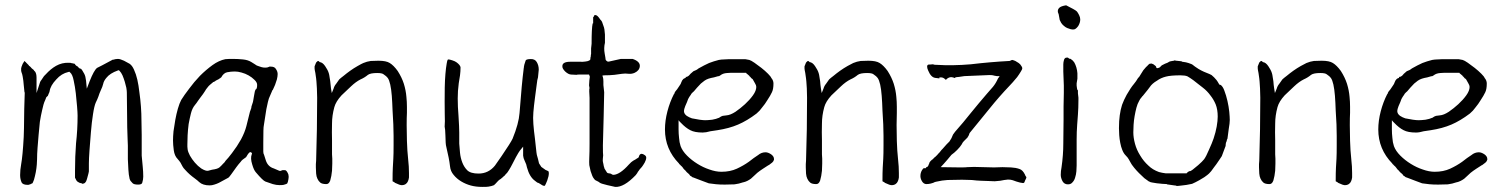

<svg xmlns="http://www.w3.org/2000/svg" viewBox="-20 -696 5736 731"><path d="M259.8 -454.1 264.6 -453.1Q267.6 -446.3 276.4 -442.4Q278.3 -438.5 281.2 -437.5V-436.5L289.1 -433.6V-432.6H290Q292 -430.7 300.8 -415Q305.7 -406.2 307.6 -388.7L310.5 -358.4L321.3 -386.7Q337.9 -428.7 349.6 -437.5Q358.4 -441.4 409.2 -468.8H412.1Q415 -469.7 418.9 -470.7Q424.8 -471.7 428.7 -471.7Q437.5 -471.7 452.1 -464.8Q470.7 -455.1 473.6 -453.1Q483.4 -446.3 490.2 -430.7Q498 -414.1 502.9 -392.6Q507.8 -371.1 510.7 -344.7Q514.6 -317.4 516.6 -290Q518.6 -263.7 518.6 -235.4Q519.5 -208 519.5 -182.6Q519.5 -158.2 519.5 -137.7Q519.5 -117.2 519.5 -103.5Q521.5 -81.1 523.4 -61.5Q525.4 -42 525.4 -23.4Q525.4 -12.7 521.5 0Q519.5 6.8 505.9 6.8Q489.3 6.8 484.4 1Q479.5 -3.9 476.6 -7.8Q475.6 -9.8 473.6 -14.6Q469.7 -31.2 468.8 -49.8Q467.8 -69.3 466.8 -89.8Q466.8 -104.5 466.8 -116.2Q466.8 -123 466.8 -128.9Q466.8 -134.8 466.8 -141.6Q466.8 -154.3 465.8 -167Q463.9 -211.9 463.9 -255.9Q462.9 -299.8 462.9 -343.8Q462.9 -350.6 460.9 -362.3Q458 -373 455.1 -384.8Q451.2 -397.5 446.3 -409.2Q441.4 -419.9 435.5 -425.8L432.6 -428.7L428.7 -427.7Q398.4 -417 384.8 -399.4Q375 -387.7 373 -377Q370.1 -365.2 364.3 -353.5Q358.4 -340.8 354.5 -328.1V-329.1Q354.5 -329.1 354.5 -328.1Q350.6 -317.4 344.7 -305.7Q338.9 -293 334 -260.7Q329.1 -229.5 326.2 -193.4Q323.2 -158.2 320.8 -124.5Q318.4 -90.8 318.4 -74.2V-59.6Q318.4 -52.7 318.4 -45.9V-44.9Q318.4 -41 317.4 -39.1V-38.1Q316.4 -34.2 315.4 -30.3Q314.5 -27.3 313.5 -23.4L312.5 -19.5V-20.5Q312.5 -19.5 312.5 -19.5Q310.5 -14.6 310.5 -12.7Q308.6 -4.9 303.7 0Q298.8 3.9 291 3.9Q291 3.9 291 1H285.2Q285.2 1 285.2 1H284.2Q282.2 -1 280.3 -2H279.3H278.3Q271.5 -6.8 270.5 -9.8L265.6 -19.5V-23.4V-30.3V-45.9Q265.6 -99.6 269.5 -150.4Q275.4 -202.1 275.4 -255.9Q275.4 -266.6 273.4 -291Q271.5 -315.4 268.6 -340.8Q265.6 -366.2 260.7 -388.7Q255.9 -413.1 247.1 -419.9L244.1 -422.9L240.2 -421.9Q213.9 -416 194.3 -393.6Q171.9 -370.1 168.9 -348.6Q168 -343.8 166 -340.8Q164.1 -335.9 162.1 -331.1L161.1 -330.1Q158.2 -328.1 156.2 -325.2L155.3 -324.2V-323.2Q154.3 -321.3 152.3 -315.4V-316.4Q152.3 -316.4 152.3 -315.4Q148.4 -307.6 145.5 -297.4Q142.6 -287.1 140.6 -277.3Q135.7 -256.8 131.8 -232.4Q128.9 -208 127 -182.6Q125 -155.3 123 -133.8Q121.1 -109.4 121.1 -88.9Q121.1 -83 120.1 -69.3Q119.1 -55.7 116.2 -40Q113.3 -25.4 109.4 -11.7Q107.4 -5.9 105.5 -2L103.5 2H102.5Q99.6 3.9 94.7 5.9H93.8Q89.8 7.8 86.9 7.8H85.9Q67.4 7.8 62.5 -1Q56.6 -13.7 56.6 -29.3Q56.6 -40 57.6 -49.8Q58.6 -60.5 60.5 -70.3Q66.4 -102.5 70.3 -174.8Q71.3 -187.5 72.3 -281.2L74.2 -343.8L73.2 -344.7Q71.3 -359.4 70.3 -373Q69.3 -388.7 66.4 -404.3Q65.4 -409.2 64.5 -413.1Q63.5 -416 61.5 -421.9Q61.5 -423.8 60.5 -426.8V-435.5Q60.5 -439.5 66.4 -453.1Q67.4 -454.1 73.2 -463.9L77.1 -460Q78.1 -460 79.1 -458L80.1 -457L88.9 -448.2Q89.8 -446.3 90.8 -445.3L91.8 -444.3H92.8Q95.7 -441.4 97.7 -439.5Q99.6 -436.5 103.5 -433.6L108.4 -429.7Q108.4 -428.7 109.4 -427.7Q110.4 -425.8 113.3 -423.8Q119.1 -416 119.1 -400.4V-396.5V-390.6V-341.8L132.8 -383.8Q133.8 -385.7 134.8 -387.7Q135.7 -389.6 137.7 -391.6Q143.6 -400.4 147.5 -406.2Q152.3 -411.1 154.3 -413.1Q172.9 -433.6 193.4 -445.3Q215.8 -458 242.2 -457Q251 -457 253.9 -455.1Q254.9 -455.1 255.9 -455.1Z M804.7 -390.6Q801.8 -389.6 798.8 -386.7Q796.9 -385.7 795.9 -384.8V-385.7L794.9 -384.8Q793.9 -383.8 793 -383.8H792L791 -382.8Q785.2 -377.9 779.3 -373Q774.4 -369.1 769.5 -362.3Q763.7 -355.5 760.7 -349.6Q757.8 -344.7 752.9 -337.9Q747.1 -331.1 741.2 -322.3L733.4 -311.5Q728.5 -303.7 722.7 -296.9Q711.9 -284.2 707 -264.6Q702.1 -245.1 698.2 -223.6Q695.3 -201.2 694.3 -180.7Q693.4 -160.2 693.4 -146.5Q693.4 -146.5 693.4 -137.7Q693.4 -133.8 694.3 -127.9Q695.3 -118.2 703.1 -103.5Q710.9 -89.8 721.7 -77.1Q733.4 -63.5 746.1 -54.7Q763.7 -43.9 772.5 -45.9Q779.3 -47.9 787.1 -49.8Q808.6 -52.7 815.4 -58.6Q822.3 -64.5 829.1 -72.3Q835.9 -78.1 838.9 -84Q848.6 -93.8 863.3 -113.3Q882.8 -138.7 897.5 -165Q912.1 -192.4 918 -215.8Q930.7 -266.6 931.6 -270.5Q935.5 -280.3 935.5 -282.2L936.5 -283.2L937.5 -291Q938.5 -293 941.4 -302.7Q943.4 -307.6 944.3 -314.5Q945.3 -319.3 946.3 -326.2Q947.3 -332 948.2 -336.9Q949.2 -342.8 950.2 -347.7Q952.1 -351.6 952.1 -354.5H953.1L954.1 -355.5Q959 -358.4 959 -373Q959 -382.8 948.2 -392.6Q939.5 -401.4 926.8 -408.7Q914.1 -416 899.4 -419.9Q885.7 -423.8 874 -423.8Q859.4 -423.8 844.7 -420.9Q831.1 -418 822.3 -401.4Q821.3 -401.4 821.3 -400.4H820.3Q819.3 -399.4 817.4 -397.5H816.4Q814.5 -395.5 812.5 -394.5Q807.6 -392.6 804.7 -390.6ZM1059.6 7.8Q1055.7 8.8 1043.9 8.8Q1032.2 8.8 1018.6 4.9Q1003.9 0 990.2 -4.9Q980.5 -8.8 954.1 -40Q946.3 -48.8 940.4 -69.3Q932.6 -93.8 938.5 -108.4Q941.4 -114.3 934.6 -116.2L932.6 -117.2L930.7 -116.2Q925.8 -112.3 922.9 -107.4Q918.9 -100.6 917 -97.7Q900.4 -86.9 896.5 -80.1Q887.7 -70.3 879.9 -59.6Q868.2 -43 859.9 -31.7Q851.6 -20.5 849.6 -19.5Q846.7 -17.6 813.5 0Q805.7 3.9 795.9 6.8Q787.1 9.8 778.3 9.8Q752 9.8 738.3 -2.9Q732.4 -8.8 721.7 -16.6Q710.9 -24.4 702.1 -32.2Q693.4 -40 685.5 -48.8Q677.7 -56.6 674.8 -62.5Q670.9 -70.3 667 -77.1Q663.1 -83 656.2 -90.8Q644.5 -102.5 641.6 -124Q638.7 -145.5 638.7 -161.1Q638.7 -175.8 640.6 -196.3Q643.6 -217.8 647.5 -240.2Q651.4 -261.7 657.2 -282.2Q663.1 -302.7 669.9 -315.4Q680.7 -333 700.2 -358.4Q718.8 -383.8 741.2 -407.2Q763.7 -429.7 789.1 -448.2Q813.5 -465.8 837.9 -470.7Q846.7 -471.7 853.5 -471.7Q861.3 -471.7 868.2 -471.7Q885.7 -471.7 905.3 -469.7Q923.8 -467.8 936.5 -460Q942.4 -456.1 949.2 -452.1Q958 -445.3 963.9 -444.3Q969.7 -442.4 975.6 -440.4Q982.4 -438.5 990.2 -438.5H991.2Q998 -438.5 1003.9 -441.4L1005.9 -442.4Q1006.8 -442.4 1010.7 -442.4H1009.8H1010.7Q1025.4 -442.4 1030.3 -433.6Q1037.1 -423.8 1037.1 -414.1Q1037.1 -405.3 1034.2 -393.6Q1028.3 -377 1027.3 -373Q1023.4 -364.3 1018.6 -353.5H1017.6Q1013.7 -343.8 1008.8 -333Q1002.9 -321.3 1000 -307.6Q994.1 -282.2 994.1 -280.3Q985.4 -222.7 984.4 -217.8Q982.4 -211.9 982.4 -152.3V-119.1Q982.4 -111.3 985.4 -106.4Q986.3 -102.5 992.2 -85Q1000 -61.5 1022.5 -54.7Q1029.3 -51.8 1043 -45.9Q1048.8 -43.9 1053.7 -47.9Q1063.5 -48.8 1065.4 -47.9H1066.4Q1068.4 -47.9 1072.3 -43Q1076.2 -37.1 1078.1 -31.2Q1080.1 -22.5 1078.1 -13.7Q1076.2 -1 1073.2 2.9Q1070.3 4.9 1059.6 7.8Z M1474.6 -5.9Q1474.6 -40 1475.6 -57.6L1477.5 -91.8Q1478.5 -108.4 1478.5 -143.6V-178.7Q1478.5 -202.1 1477.5 -222.7Q1476.6 -244.1 1474.6 -275.4Q1473.6 -305.7 1471.7 -331.1Q1469.7 -356.4 1465.8 -374Q1461.9 -391.6 1456.1 -399.4Q1452.1 -405.3 1440.4 -413.1Q1434.6 -418 1416 -418Q1390.6 -418 1380.9 -411.1Q1368.2 -400.4 1352.5 -393.6Q1335 -384.8 1316.4 -367.2Q1298.8 -350.6 1280.3 -333Q1258.8 -309.6 1252.9 -288.1Q1244.1 -255.9 1244.1 -225.6Q1243.2 -191.4 1244.1 -162.1Q1244.1 -132.8 1244.1 -108.4Q1244.1 -104.5 1245.1 -91.8Q1245.1 -80.1 1245.1 -73.2Q1245.1 -59.6 1244.1 -45.9Q1242.2 -25.4 1237.3 -8.8Q1232.4 4.9 1222.7 4.9Q1206.1 4.9 1199.2 -1Q1192.4 -6.8 1188.5 -15.6Q1184.6 -23.4 1183.6 -35.2Q1182.6 -46.9 1182.6 -58.6Q1182.6 -65.4 1182.6 -71.3Q1183.6 -78.1 1183.6 -84Q1185.5 -143.6 1186.5 -203.6Q1187.5 -263.7 1187.5 -324.2Q1187.5 -341.8 1186.5 -359.4Q1184.6 -392.6 1183.6 -397.5Q1182.6 -406.2 1180.7 -418Q1177.7 -431.6 1177.7 -435.5Q1177.7 -441.4 1177.7 -443.4Q1178.7 -445.3 1181.6 -453.1Q1182.6 -458 1186.5 -460.9Q1188.5 -463.9 1192.4 -463.9Q1195.3 -460.9 1198.2 -459H1201.2L1203.1 -458Q1212.9 -454.1 1222.7 -436.5Q1230.5 -424.8 1233.4 -411.1Q1235.4 -399.4 1237.3 -386.7Q1238.3 -372.1 1240.2 -359.4L1243.2 -341.8L1250 -358.4Q1252.9 -369.1 1259.8 -377Q1266.6 -386.7 1271.5 -393.6Q1276.4 -398.4 1288.1 -407.2Q1299.8 -417 1313.5 -426.8Q1327.1 -436.5 1341.8 -444.8Q1356.4 -453.1 1363.3 -456.1Q1377 -461.9 1391.6 -463.9Q1406.2 -464.8 1420.9 -464.8Q1450.2 -464.8 1463.9 -456.1Q1478.5 -447.3 1494.1 -425.8Q1509.8 -401.4 1517.6 -377Q1525.4 -351.6 1527.3 -327.1Q1529.3 -308.6 1529.3 -289.1Q1529.3 -282.2 1529.3 -266.6Q1528.3 -249 1528.3 -219.7Q1528.3 -196.3 1529.3 -159.7Q1530.3 -123 1534.2 -86.9Q1537.1 -62.5 1537.1 -37.1Q1537.1 -29.3 1537.1 -20.5Q1536.1 -12.7 1533.2 -5.9Q1530.3 1 1524.4 4.9Q1516.6 9.8 1506.8 8.8Q1502.9 8.8 1488.3 2Q1484.4 1 1481.4 -2Q1474.6 -5.9 1474.6 -5.9ZM1524.4 4.9ZM1271.5 -393.6Z M1973.6 -433.6 1974.6 -439.5V-441.4Q1974.6 -446.3 1981.4 -465.8Q1983.4 -470.7 2000 -471.2Q2016.6 -471.7 2023.4 -460Q2031.2 -447.3 2031.2 -430.7Q2029.3 -411.1 2028.3 -401.4Q2027.3 -395.5 2025.4 -389.6V-388.7Q2024.4 -381.8 2023.4 -374Q2022.5 -366.2 2016.6 -322.3Q2012.7 -293 2010.7 -268.6Q2008.8 -248 2010.7 -223.6Q2012.7 -197.3 2016.6 -168.9Q2021.5 -125 2022.5 -115.2Q2022.5 -109.4 2028.3 -90.8Q2030.3 -81.1 2032.2 -74.2L2041 -60.5L2054.7 -50.8L2055.7 -49.8Q2060.5 -47.9 2066.4 -44.9Q2068.4 -44.9 2069.3 -40Q2070.3 -35.2 2068.4 -25.4Q2067.4 -22.5 2063.5 -8.8Q2059.6 1 2058.6 2.9Q2056.6 6.8 2054.7 10.7L2051.8 11.7Q2044.9 10.7 2036.1 3.9Q2030.3 0 2025.4 -1Q2021.5 -3.9 2016.6 -7.8Q1996.1 -22.5 1986.3 -58.6Q1984.4 -66.4 1983.4 -70.3Q1979.5 -79.1 1977.5 -84Q1975.6 -88.9 1973.6 -93.8Q1972.7 -98.6 1971.7 -103.5Q1971.7 -108.4 1971.7 -118.2V-137.7L1959 -122.1Q1955.1 -117.2 1944.3 -97.7Q1938.5 -85.9 1931.6 -73.2Q1924.8 -59.6 1918 -48.8Q1912.1 -38.1 1903.3 -30.3L1902.3 -28.3L1898.4 -25.4L1894.5 -21.5L1889.6 -17.6L1887.7 -15.6Q1880.9 -11.7 1877 -7.8L1865.2 4.9Q1863.3 5.9 1861.3 8.8Q1852.5 12.7 1839.8 14.6Q1835 15.6 1816.4 15.6Q1792 15.6 1772.5 10.3Q1752.9 4.9 1735.8 -5.4Q1718.8 -15.6 1707 -30.3Q1695.3 -43.9 1693.4 -62.5Q1691.4 -80.1 1688 -96.7Q1684.6 -113.3 1680.7 -129.9Q1676.8 -145.5 1676.8 -153.3Q1676.8 -167 1675.8 -180.7Q1674.8 -190.4 1674.8 -200.2V-201.2Q1673.8 -208 1672.9 -213.9Q1672.9 -222.7 1673.8 -234.4Q1673.8 -242.2 1673.3 -262.7Q1672.9 -283.2 1672.9 -309.1Q1672.9 -335 1673.3 -362.8Q1673.8 -390.6 1675.8 -414.1Q1677.7 -437.5 1680.7 -454.1Q1682.6 -465.8 1684.6 -468.8H1685.5Q1685.5 -469.7 1687.5 -469.7Q1691.4 -469.7 1702.1 -466.3Q1712.9 -462.9 1719.2 -458Q1725.6 -453.1 1729.5 -448.2Q1733.4 -442.4 1733.4 -439.5Q1733.4 -423.8 1731.4 -409.2Q1728.5 -394.5 1726.6 -378.9Q1724.6 -364.3 1723.6 -349.6Q1722.7 -335 1722.7 -321.3Q1722.7 -289.1 1725.6 -255.9Q1728.5 -210.9 1728.5 -191.4V-149.4Q1728.5 -143.6 1731.4 -114.3Q1733.4 -94.7 1740.2 -77.1Q1747.1 -59.6 1758.8 -47.9Q1771.5 -35.2 1801.8 -35.2Q1821.3 -35.2 1836.9 -43Q1852.5 -50.8 1864.3 -65.4Q1875 -80.1 1889.6 -101.6Q1924.8 -153.3 1931.6 -168Q1955.1 -225.6 1958 -265.6Q1966.8 -380.9 1973.6 -432.6Z M2242.2 -635.7 2243.2 -638.7Q2243.2 -638.7 2246.1 -638.7Q2252 -638.7 2257.8 -631.8Q2260.7 -628.9 2261.7 -627Q2263.7 -623 2268.6 -618.2Q2272.5 -614.3 2276.4 -600.6Q2280.3 -590.8 2281.2 -584L2283.2 -564.5V-533.2Q2278.3 -512.7 2282.2 -492.2Q2284.2 -478.5 2285.2 -474.6V-473.6Q2285.2 -466.8 2290 -463.9Q2293.9 -460 2299.8 -461.9L2343.8 -471.7Q2367.2 -471.7 2388.7 -471.7V-470.7V-471.7Q2417 -461.9 2416 -444.3Q2415 -427.7 2396.5 -418.9Q2385.7 -414.1 2375 -415Q2359.4 -417 2347.7 -415L2319.3 -411.1Q2301.8 -409.2 2279.3 -409.2L2273.4 -408.2L2275.4 -402.3Q2277.3 -396.5 2277.3 -385.7Q2277.3 -374 2277.3 -372.1L2280.3 -344.7L2278.3 -252Q2275.4 -158.2 2275.4 -142.6Q2275.4 -108.4 2276.4 -104.5Q2276.4 -101.6 2275.4 -93.8Q2274.4 -83 2275.4 -80.1Q2276.4 -78.1 2277.3 -71.3Q2278.3 -63.5 2281.2 -55.7V-54.7L2291 -39.1Q2293 -36.1 2303.7 -35.2L2306.6 -34.2Q2310.5 -30.3 2316.4 -30.3Q2340.8 -32.2 2374 -69.3Q2383.8 -80.1 2390.6 -84Q2394.5 -85.9 2399.4 -88.9Q2403.3 -91.8 2405.3 -92.8Q2409.2 -94.7 2411.1 -96.7L2412.1 -97.7V-98.6Q2415 -110.4 2422.9 -110.4Q2427.7 -110.4 2434.6 -105.5Q2440.4 -101.6 2440.4 -95.7Q2440.4 -87.9 2434.6 -77.1Q2427.7 -65.4 2423.8 -60.5Q2418.9 -55.7 2416 -51.8Q2413.1 -47.9 2411.1 -44.9Q2408.2 -42 2406.2 -37.1L2400.4 -29.3Q2355.5 17.6 2322.3 15.6Q2317.4 14.6 2292 8.8Q2266.6 2.9 2262.7 -1Q2259.8 -3.9 2251 -7.8Q2245.1 -9.8 2242.2 -14.6Q2237.3 -20.5 2234.9 -26.9Q2232.4 -33.2 2228.5 -44.9Q2225.6 -57.6 2223.6 -67.4Q2222.7 -77.1 2223.6 -96.7Q2224.6 -116.2 2224.6 -149.4V-323.2Q2222.7 -354.5 2223.6 -358.4L2224.6 -359.4L2222.7 -371.1Q2223.6 -392.6 2225.6 -403.3V-404.3L2222.7 -412.1H2182.6Q2177.7 -412.1 2175.8 -411.1L2155.3 -412.1Q2144.5 -412.1 2131.8 -423.8Q2120.1 -435.5 2121.1 -444.3Q2121.1 -460.9 2151.4 -460.9Q2158.2 -460.9 2161.1 -460.9H2189.5Q2197.3 -460 2210 -461.9Q2218.8 -462.9 2223.6 -465.8Q2229.5 -468.8 2227.5 -475.6Q2227.5 -476.6 2228.5 -477.5Q2229.5 -480.5 2229.5 -485.4Q2229.5 -488.3 2230.5 -490.2Q2230.5 -491.2 2230.5 -502V-511.7L2232.4 -529.3Q2232.4 -587.9 2236.3 -606.4Q2237.3 -607.4 2238.3 -607.4Q2238.3 -619.1 2238.3 -627.9V-630.9H2239.3Z M2579.1 -58.6Q2577.1 -61.5 2571.3 -66.4Q2569.3 -69.3 2567.4 -70.3Q2566.4 -71.3 2565.4 -72.3V-73.2Q2511.7 -127.9 2511.7 -203.1Q2511.7 -236.3 2521 -272Q2530.3 -307.6 2545.9 -337.9H2546.9Q2547.9 -342.8 2550.8 -347.2Q2553.7 -351.6 2556.6 -354.5L2557.6 -355.5L2569.3 -373Q2572.3 -377 2573.2 -380.9Q2575.2 -384.8 2577.1 -389.6Q2579.1 -392.6 2581.5 -395Q2584 -397.5 2587.9 -398.4L2588.9 -399.4H2590.8V-401.4V-403.3H2592.8H2593.8H2594.7Q2596.7 -404.3 2598.6 -405.3Q2602.5 -407.2 2605.5 -411.1Q2608.4 -415 2612.3 -418Q2616.2 -420.9 2620.1 -424.8Q2631.8 -428.7 2639.6 -435.5Q2662.1 -448.2 2679.7 -456.1Q2697.3 -462.9 2716.8 -467.8Q2727.5 -469.7 2736.3 -469.7Q2745.1 -469.7 2755.9 -470.7H2803.7Q2809.6 -470.7 2817.4 -470.7Q2824.2 -469.7 2833 -467.8Q2839.8 -465.8 2852.5 -457Q2865.2 -448.2 2878.9 -437.5Q2892.6 -426.8 2904.3 -415Q2915 -404.3 2917 -398.4L2918 -397.5Q2924.8 -388.7 2924.8 -377.9Q2924.8 -356.4 2918.9 -344.7Q2913.1 -332 2901.4 -314.5Q2896.5 -306.6 2892.1 -300.3Q2887.7 -293.9 2881.8 -287.1Q2877 -280.3 2872.1 -274.9Q2867.2 -269.5 2860.4 -263.7Q2824.2 -236.3 2790 -221.7Q2755.9 -207 2710.9 -200.2L2684.6 -196.3Q2668 -191.4 2655.3 -191.4Q2625 -191.4 2608.4 -200.2Q2590.8 -209 2572.3 -228.5L2567.4 -233.4L2563.5 -238.3V-231.4V-225.6V-203.1Q2563.5 -187.5 2565.4 -170.9Q2566.4 -154.3 2571.3 -139.6Q2578.1 -121.1 2595.7 -103.5Q2613.3 -85.9 2635.3 -72.3Q2657.2 -58.6 2680.7 -50.8Q2705.1 -42 2726.6 -42Q2759.8 -42 2785.2 -53.7Q2810.5 -65.4 2831.1 -80.1Q2840.8 -87.9 2849.6 -94.2Q2858.4 -100.6 2866.2 -105.5Q2878.9 -116.2 2894.5 -116.2Q2904.3 -116.2 2916 -108.4Q2926.8 -100.6 2926.8 -90.8V-87.9Q2924.8 -81.1 2919.9 -77.1Q2913.1 -71.3 2907.2 -67.4H2906.2Q2895.5 -60.5 2884.3 -53.2Q2873 -45.9 2863.3 -38.1Q2855.5 -31.2 2849.6 -25.4L2838.9 -15.6Q2832 -10.7 2825.2 -7.3Q2818.4 -3.9 2810.5 -2H2809.6Q2793 3.9 2776.4 5.9Q2758.8 6.8 2739.3 6.8Q2719.7 6.8 2706.1 5.4Q2692.4 3.9 2678.7 2L2652.3 -7.8Q2638.7 -12.7 2619.1 -20.5Q2617.2 -20.5 2616.2 -21.5Q2615.2 -22.5 2613.3 -23.4V-24.4H2612.3Q2608.4 -26.4 2607.4 -27.3L2606.4 -28.3V-29.3Q2602.5 -34.2 2598.6 -37.1Q2594.7 -40 2591.8 -43.9Q2588.9 -47.9 2585 -50.8Q2582 -53.7 2579.1 -58.6ZM2595.7 -307.6Q2593.8 -302.7 2588.9 -292Q2584 -279.3 2584 -273.4Q2584 -262.7 2594.7 -254.9Q2603.5 -249 2615.2 -245.1H2616.2Q2629.9 -242.2 2643.6 -240.2Q2657.2 -238.3 2665 -238.3Q2674.8 -238.3 2691.4 -240.2Q2708 -243.2 2715.8 -247.1H2716.8Q2726.6 -253.9 2731.4 -254.9Q2736.3 -255.9 2746.1 -256.8Q2760.7 -257.8 2780.3 -270.5Q2798.8 -283.2 2816.4 -299.3Q2834 -315.4 2846.7 -333Q2859.4 -350.6 2859.4 -365.2Q2859.4 -371.1 2854.5 -378.9Q2850.6 -386.7 2845.7 -394.5L2843.8 -395.5V-396.5Q2839.8 -397.5 2838.9 -400.4Q2835.9 -404.3 2833 -406.2V-407.2Q2828.1 -411.1 2826.2 -413.1L2821.3 -417V-418L2820.3 -418.9H2819.3H2818.4H2763.7Q2755.9 -418.9 2748 -418Q2732.4 -417 2722.7 -409.2Q2719.7 -407.2 2717.8 -406.2Q2716.8 -406.2 2716.8 -406.2Q2714.8 -406.2 2711.9 -405.3L2698.2 -401.4Q2686.5 -399.4 2677.7 -396.5Q2668.9 -393.6 2662.1 -388.7Q2655.3 -383.8 2648.4 -377.9Q2641.6 -371.1 2633.8 -362.3Q2626 -353.5 2622.1 -348.6Q2616.2 -343.8 2611.3 -337.9V-336.9Q2608.4 -332 2604.5 -327.1Q2599.6 -320.3 2595.7 -307.6Z M3339.8 -5.9Q3339.8 -40 3340.8 -57.6L3342.8 -91.8Q3343.8 -108.4 3343.8 -143.6V-178.7Q3343.8 -202.1 3342.8 -222.7Q3341.8 -244.1 3339.8 -275.4Q3338.9 -305.7 3336.9 -331.1Q3335 -356.4 3331.1 -374Q3327.1 -391.6 3321.3 -399.4Q3317.4 -405.3 3305.7 -413.1Q3299.8 -418 3281.2 -418Q3255.9 -418 3246.1 -411.1Q3233.4 -400.4 3217.8 -393.6Q3200.2 -384.8 3181.6 -367.2Q3164.1 -350.6 3145.5 -333Q3124 -309.6 3118.2 -288.1Q3109.4 -255.9 3109.4 -225.6Q3108.4 -191.4 3109.4 -162.1Q3109.4 -132.8 3109.4 -108.4Q3109.4 -104.5 3110.4 -91.8Q3110.4 -80.1 3110.4 -73.2Q3110.4 -59.6 3109.4 -45.9Q3107.4 -25.4 3102.5 -8.8Q3097.7 4.9 3087.9 4.9Q3071.3 4.9 3064.5 -1Q3057.6 -6.8 3053.7 -15.6Q3049.8 -23.4 3048.8 -35.2Q3047.9 -46.9 3047.9 -58.6Q3047.9 -65.4 3047.9 -71.3Q3048.8 -78.1 3048.8 -84Q3050.8 -143.6 3051.8 -203.6Q3052.7 -263.7 3052.7 -324.2Q3052.7 -341.8 3051.8 -359.4Q3049.8 -392.6 3048.8 -397.5Q3047.9 -406.2 3045.9 -418Q3043 -431.6 3043 -435.5Q3043 -441.4 3043 -443.4Q3043.9 -445.3 3046.9 -453.1Q3047.9 -458 3051.8 -460.9Q3053.7 -463.9 3057.6 -463.9Q3060.5 -460.9 3063.5 -459H3066.4L3068.4 -458Q3078.1 -454.1 3087.9 -436.5Q3095.7 -424.8 3098.6 -411.1Q3100.6 -399.4 3102.5 -386.7Q3103.5 -372.1 3105.5 -359.4L3108.4 -341.8L3115.2 -358.4Q3118.2 -369.1 3125 -377Q3131.8 -386.7 3136.7 -393.6Q3141.6 -398.4 3153.3 -407.2Q3165 -417 3178.7 -426.8Q3192.4 -436.5 3207 -444.8Q3221.7 -453.1 3228.5 -456.1Q3242.2 -461.9 3256.8 -463.9Q3271.5 -464.8 3286.1 -464.8Q3315.4 -464.8 3329.1 -456.1Q3343.8 -447.3 3359.4 -425.8Q3375 -401.4 3382.8 -377Q3390.6 -351.6 3392.6 -327.1Q3394.5 -308.6 3394.5 -289.1Q3394.5 -282.2 3394.5 -266.6Q3393.6 -249 3393.6 -219.7Q3393.6 -196.3 3394.5 -159.7Q3395.5 -123 3399.4 -86.9Q3402.3 -62.5 3402.3 -37.1Q3402.3 -29.3 3402.3 -20.5Q3401.4 -12.7 3398.4 -5.9Q3395.5 1 3389.6 4.9Q3381.8 9.8 3372.1 8.8Q3368.2 8.8 3353.5 2Q3349.6 1 3346.7 -2Q3339.8 -5.9 3339.8 -5.9ZM3389.6 4.9ZM3136.7 -393.6Z M3880.9 -3.9V-2.9Q3878.9 1 3875 1Q3864.3 0 3849.6 -4.9L3835.9 -9.8Q3830.1 -11.7 3827.6 -11.7Q3825.2 -11.7 3820.3 -12.2Q3815.4 -12.7 3812.5 -11.7Q3807.6 -11.7 3803.7 -10.7L3788.1 -7.8Q3782.2 -6.8 3767.6 -5.9H3766.6Q3760.7 -5.9 3755.9 -6.3Q3751 -6.8 3744.1 -6.8Q3718.8 -7.8 3715.8 -7.8Q3707 -7.8 3698.2 -8.8Q3689.5 -9.8 3679.7 -10.7Q3662.1 -11.7 3642.6 -11.7Q3614.3 -11.7 3587.9 -10.7Q3568.4 -9.8 3543 -3.9Q3538.1 -2.9 3533.2 0Q3528.3 1 3523.4 2.9Q3515.6 4.9 3505.9 4.9Q3496.1 3.9 3490.2 -5.9Q3483.4 -17.6 3484.4 -28.3Q3484.4 -32.2 3485.8 -37.6Q3487.3 -43 3490.2 -47.9Q3493.2 -51.8 3495.1 -54.7Q3499 -55.7 3499 -55.7H3504.9L3505.9 -58.6Q3506.8 -58.6 3507.8 -59.6Q3508.8 -60.5 3508.8 -60.5H3510.7L3513.7 -64.5V-66.4H3515.6V-69.3Q3517.6 -72.3 3518.6 -76.2V-77.1Q3521.5 -82 3528.3 -87.9H3529.3Q3530.3 -89.8 3531.2 -89.8L3532.2 -90.8L3538.1 -96.7Q3539.1 -97.7 3540 -98.6H3541Q3543.9 -102.5 3546.9 -104.5Q3549.8 -107.4 3553.7 -112.3Q3557.6 -116.2 3557.6 -116.2L3564.5 -125Q3564.5 -125 3568.4 -128.9L3584 -146.5Q3591.8 -154.3 3594.7 -157.2Q3598.6 -164.1 3602.5 -169.9L3608.4 -183.6L3616.2 -194.3Q3647.5 -229.5 3676.8 -266.6Q3707 -303.7 3737.3 -338.9Q3749 -351.6 3760.3 -365.2Q3771.5 -378.9 3779.3 -396.5L3786.1 -406.2H3775.4Q3762.7 -408.2 3760.7 -409.2Q3757.8 -410.2 3746.1 -410.2L3651.4 -406.2Q3627 -402.3 3622.1 -402.3Q3618.2 -402.3 3615.2 -399.4H3612.3Q3610.4 -401.4 3607.4 -401.4Q3604.5 -402.3 3601.6 -402.3Q3593.8 -402.3 3585.9 -396.5Q3584 -394.5 3582 -392.6H3580.1Q3572.3 -401.4 3562.5 -401.4H3556.6V-397.5Q3548.8 -398.4 3541 -399.4Q3524.4 -401.4 3513.7 -427.7Q3509.8 -436.5 3509.8 -442.4Q3509.8 -449.2 3515.6 -450.2Q3524.4 -450.2 3530.3 -451.2Q3533.2 -451.2 3535.2 -450.2Q3536.1 -450.2 3540 -449.2H3544.9Q3607.4 -445.3 3675.8 -451.2Q3750 -460 3823.2 -463.9Q3825.2 -463.9 3828.1 -465.8H3829.1L3830.1 -466.8Q3830.1 -466.8 3834 -467.8Q3838.9 -466.8 3845.7 -463.9Q3852.5 -460 3858.4 -456.1Q3865.2 -451.2 3868.2 -445.3Q3872.1 -440.4 3872.1 -436.5Q3872.1 -431.6 3866.2 -422.9Q3860.4 -413.1 3852.5 -402.3Q3844.7 -392.6 3835.9 -382.8Q3827.1 -373 3823.2 -369.1Q3783.2 -327.1 3748 -283.2Q3675.8 -195.3 3674.8 -193.4Q3669.9 -188.5 3668.9 -180.7L3667 -179.7V-177.7L3665 -175.8V-174.8Q3665 -174.8 3663.1 -171.9L3649.4 -158.2Q3644.5 -153.3 3641.6 -146.5Q3635.7 -136.7 3624 -125Q3612.3 -113.3 3603.5 -107.4L3601.6 -105.5Q3592.8 -94.7 3586.9 -87.9Q3577.1 -76.2 3573.2 -72.3L3561.5 -59.6L3634.8 -58.6Q3660.2 -58.6 3662.1 -59.6Q3673.8 -60.5 3688.5 -60.5L3764.6 -58.6Q3767.6 -58.6 3796.9 -59.6Q3813.5 -59.6 3829.1 -58.6Q3847.7 -57.6 3861.3 -52.7Q3874 -48.8 3882.8 -30.3V-29.3Q3885.7 -25.4 3885.7 -24.4Q3887.7 -22.5 3887.7 -20.5Q3887.7 -18.6 3885.7 -14.6L3882.8 -8.8ZM3584 -146.5V-145.5Q3584 -145.5 3584 -146.5Z M4010.7 -641.6Q4008.8 -645.5 4007.8 -649.4Q4005.9 -659.2 4012.7 -666Q4019.5 -672.9 4039.1 -675.8Q4043.9 -673.8 4065.4 -662.1Q4076.2 -656.2 4080.1 -652.3Q4084 -647.5 4088.4 -638.7Q4092.8 -629.9 4092.8 -622.1Q4092.8 -609.4 4085 -596.7Q4076.2 -585 4069.3 -584Q4062.5 -583 4055.7 -585Q4048.8 -586.9 4043 -589.4Q4037.1 -591.8 4030.3 -597.7Q4023.4 -603.5 4020 -609.4Q4016.6 -615.2 4014.6 -620.1Q4012.7 -632.8 4010.7 -641.6ZM4084 -351.6V-341.8V-340.8L4085.9 -324.2V-315.4Q4085.9 -285.2 4084 -259.8L4081.1 -220.7Q4079.1 -194.3 4079.1 -164.1V-66.4Q4079.1 -56.6 4078.1 -43.9Q4077.1 -31.2 4073.2 -19.5Q4070.3 -8.8 4062.5 -1Q4056.6 5.9 4045.9 5.9Q4032.2 5.9 4025.4 -5.9Q4018.6 -18.6 4018.6 -30.3Q4018.6 -44.9 4021.5 -58.6Q4028.3 -105.5 4028.3 -149.4Q4028.3 -194.3 4029.3 -241.2Q4029.3 -266.6 4029.3 -291Q4030.3 -316.4 4030.3 -342.8V-370.1L4028.3 -423.8V-451.2Q4028.3 -459 4031.2 -468.8Q4034.2 -476.6 4041 -476.6H4045.9L4050.8 -472.7Q4053.7 -471.7 4056.6 -471.7L4057.6 -470.7Q4065.4 -465.8 4070.3 -458Q4075.2 -449.2 4078.1 -439Q4081.1 -428.7 4082 -417V-396.5L4079.1 -378.9V-377.9V-370.1Q4079.1 -368.2 4080.1 -362.3Q4080.1 -355.5 4084 -351.6Z M4583 -126Q4594.7 -151.4 4600.6 -168.9Q4608.4 -192.4 4612.3 -213.9Q4616.2 -236.3 4616.2 -252Q4616.2 -279.3 4608.4 -298.8Q4600.6 -317.4 4588.9 -332Q4576.2 -349.6 4559.6 -362.3Q4550.8 -369.1 4542 -376Q4533.2 -382.8 4523.4 -390.6Q4509.8 -400.4 4501 -405.3Q4492.2 -409.2 4474.6 -409.2Q4437.5 -409.2 4418.9 -404.3Q4399.4 -399.4 4384.8 -388.7Q4366.2 -377.9 4357.4 -364.3Q4353.5 -358.4 4331.1 -331.1Q4331.1 -331.1 4330.1 -330.1H4329.1V-329.1L4325.2 -324.2Q4321.3 -320.3 4317.4 -312.5Q4310.5 -300.8 4306.6 -285.6Q4302.7 -270.5 4299.8 -253.9Q4296.9 -237.3 4295.9 -221.2Q4294.9 -205.1 4294.9 -192.4Q4294.9 -171.9 4301.3 -148.4Q4307.6 -125 4321.3 -103.5Q4334 -82 4352.5 -65.4Q4368.2 -49.8 4392.6 -41Q4399.4 -39.1 4405.3 -38.1L4418 -36.1H4418.9H4496.1H4498L4499 -38.1Q4506.8 -44.9 4509.8 -44.4Q4512.7 -43.9 4520.5 -49.8Q4528.3 -55.7 4542 -67.4Q4557.6 -81.1 4564.5 -89.8Q4572.3 -100.6 4583 -126ZM4624 -89.8Q4608.4 -66.4 4602.5 -59.6Q4589.8 -41 4583 -35.2Q4579.1 -31.2 4565.4 -21.5Q4555.7 -15.6 4545.9 -9.8Q4541 -6.8 4531.2 -2Q4519.5 2.9 4518.6 3.9Q4497.1 8.8 4475.6 10.7Q4460.9 12.7 4458 11.7V10.7Q4457 10.7 4450.2 9.8L4422.9 5.9Q4422.9 4.9 4422.9 4.9V5.9Q4422.9 5.9 4422.9 5.9V4.9Q4418 4.9 4405.3 3.9Q4396.5 2.9 4386.7 2H4385.7Q4377 1 4367.2 -1Q4359.4 -2 4355.5 -4.9H4354.5Q4345.7 -10.7 4336.9 -17.6Q4326.2 -27.3 4316.4 -37.1Q4306.6 -46.9 4297.9 -57.6Q4287.1 -71.3 4286.1 -74.2Q4281.2 -84 4277.3 -89.8Q4274.4 -95.7 4265.6 -104.5H4266.6H4265.6Q4257.8 -112.3 4252.9 -125Q4248 -136.7 4245.1 -152.3Q4242.2 -167 4241.2 -181.6Q4240.2 -196.3 4240.2 -208Q4240.2 -236.3 4243.2 -256.8Q4246.1 -278.3 4252 -296.9Q4258.8 -315.4 4269.5 -335Q4285.2 -362.3 4296.9 -376Q4307.6 -389.6 4307.6 -390.6L4312.5 -398.4Q4317.4 -402.3 4323.2 -413.1Q4330.1 -424.8 4333 -428.7Q4345.7 -444.3 4349.6 -446.3V-447.3Q4353.5 -451.2 4356.4 -453.1Q4359.4 -454.1 4363.3 -454.1Q4365.2 -454.1 4369.1 -452.1H4370.1Q4381.8 -444.3 4381.8 -441.4Q4381.8 -437.5 4384.8 -436.5Q4388.7 -436.5 4390.6 -437.5L4393.6 -438.5L4394.5 -439.5H4395.5L4403.3 -447.3Q4403.3 -447.3 4407.2 -449.2Q4416 -454.1 4424.8 -457Q4433.6 -462.9 4437.5 -462.9Q4453.1 -464.8 4453.1 -466.8Q4454.1 -463.9 4456.1 -465.8L4457 -464.8H4459L4476.6 -462.9Q4479.5 -462.9 4480.5 -460.9H4481.4Q4497.1 -459 4504.9 -456.1Q4518.6 -452.1 4523.4 -447.3Q4526.4 -444.3 4543 -433.6Q4552.7 -427.7 4563.5 -422.9Q4584 -414.1 4585 -414.1Q4585.9 -414.1 4592.8 -410.2Q4597.7 -406.2 4602.5 -401.4Q4606.4 -397.5 4611.3 -391.6Q4615.2 -386.7 4620.1 -377.9L4621.1 -376L4622.1 -374H4624L4625 -373H4627Q4635.7 -367.2 4641.6 -350.6Q4648.4 -333 4653.3 -311.5Q4658.2 -290 4660.2 -270.5Q4662.1 -250 4662.1 -239.3Q4662.1 -227.5 4658.2 -205.1Q4655.3 -186.5 4653.3 -168Q4650.4 -164.1 4650.4 -159.2Q4649.4 -156.2 4647.5 -152.3V-151.4Q4646.5 -148.4 4646.5 -142.6Q4646.5 -139.6 4644.5 -135.7Q4632.8 -104.5 4631.8 -101.6Q4630.9 -100.6 4624 -89.8ZM4437.5 -462.9Q4437.5 -463.9 4437.5 -463.9Z M5065.4 -5.9Q5065.4 -40 5066.4 -57.6L5068.4 -91.8Q5069.3 -108.4 5069.3 -143.6V-178.7Q5069.3 -202.1 5068.4 -222.7Q5067.4 -244.1 5065.4 -275.4Q5064.5 -305.7 5062.5 -331.1Q5060.5 -356.4 5056.6 -374Q5052.7 -391.6 5046.9 -399.4Q5043 -405.3 5031.2 -413.1Q5025.4 -418 5006.8 -418Q4981.4 -418 4971.7 -411.1Q4959 -400.4 4943.4 -393.6Q4925.8 -384.8 4907.2 -367.2Q4889.6 -350.6 4871.1 -333Q4849.6 -309.6 4843.8 -288.1Q4835 -255.9 4835 -225.6Q4834 -191.4 4835 -162.1Q4835 -132.8 4835 -108.4Q4835 -104.5 4835.9 -91.8Q4835.9 -80.1 4835.9 -73.2Q4835.9 -59.6 4835 -45.9Q4833 -25.4 4828.1 -8.8Q4823.2 4.9 4813.5 4.9Q4796.9 4.9 4790 -1Q4783.2 -6.8 4779.3 -15.6Q4775.4 -23.4 4774.4 -35.2Q4773.4 -46.9 4773.4 -58.6Q4773.4 -65.4 4773.4 -71.3Q4774.4 -78.1 4774.4 -84Q4776.4 -143.6 4777.3 -203.6Q4778.3 -263.7 4778.3 -324.2Q4778.3 -341.8 4777.3 -359.4Q4775.4 -392.6 4774.4 -397.5Q4773.4 -406.2 4771.5 -418Q4768.6 -431.6 4768.6 -435.5Q4768.6 -441.4 4768.6 -443.4Q4769.5 -445.3 4772.5 -453.1Q4773.4 -458 4777.3 -460.9Q4779.3 -463.9 4783.2 -463.9Q4786.1 -460.9 4789.1 -459H4792L4793.9 -458Q4803.7 -454.1 4813.5 -436.5Q4821.3 -424.8 4824.2 -411.1Q4826.2 -399.4 4828.1 -386.7Q4829.1 -372.1 4831.1 -359.4L4834 -341.8L4840.8 -358.4Q4843.8 -369.1 4850.6 -377Q4857.4 -386.7 4862.3 -393.6Q4867.2 -398.4 4878.9 -407.2Q4890.6 -417 4904.3 -426.8Q4918 -436.5 4932.6 -444.8Q4947.3 -453.1 4954.1 -456.1Q4967.8 -461.9 4982.4 -463.9Q4997.1 -464.8 5011.7 -464.8Q5041 -464.8 5054.7 -456.1Q5069.3 -447.3 5085 -425.8Q5100.6 -401.4 5108.4 -377Q5116.2 -351.6 5118.2 -327.1Q5120.1 -308.6 5120.1 -289.1Q5120.1 -282.2 5120.1 -266.6Q5119.1 -249 5119.1 -219.7Q5119.1 -196.3 5120.1 -159.7Q5121.1 -123 5125 -86.9Q5127.9 -62.5 5127.9 -37.1Q5127.9 -29.3 5127.9 -20.5Q5127 -12.7 5124 -5.9Q5121.1 1 5115.2 4.9Q5107.4 9.8 5097.7 8.8Q5093.8 8.8 5079.1 2Q5075.2 1 5072.3 -2Q5065.4 -5.9 5065.4 -5.9ZM5115.2 4.9ZM4862.3 -393.6Z M5294.9 -58.6Q5293 -61.5 5287.1 -66.4Q5285.2 -69.3 5283.2 -70.3Q5282.2 -71.3 5281.2 -72.3V-73.2Q5227.5 -127.9 5227.5 -203.1Q5227.5 -236.3 5236.8 -272Q5246.1 -307.6 5261.7 -337.9H5262.7Q5263.7 -342.8 5266.6 -347.2Q5269.5 -351.6 5272.5 -354.5L5273.4 -355.5L5285.2 -373Q5288.1 -377 5289.1 -380.9Q5291 -384.8 5293 -389.6Q5294.9 -392.6 5297.4 -395Q5299.8 -397.5 5303.7 -398.4L5304.7 -399.4H5306.6V-401.4V-403.3H5308.6H5309.6H5310.5Q5312.5 -404.3 5314.5 -405.3Q5318.4 -407.2 5321.3 -411.1Q5324.2 -415 5328.1 -418Q5332 -420.9 5335.9 -424.8Q5347.7 -428.7 5355.5 -435.5Q5377.9 -448.2 5395.5 -456.1Q5413.1 -462.9 5432.6 -467.8Q5443.4 -469.7 5452.1 -469.7Q5460.9 -469.7 5471.7 -470.7H5519.5Q5525.4 -470.7 5533.2 -470.7Q5540 -469.7 5548.8 -467.8Q5555.7 -465.8 5568.4 -457Q5581.1 -448.2 5594.7 -437.5Q5608.4 -426.8 5620.1 -415Q5630.9 -404.3 5632.8 -398.4L5633.8 -397.5Q5640.6 -388.7 5640.6 -377.9Q5640.6 -356.4 5634.8 -344.7Q5628.9 -332 5617.2 -314.5Q5612.3 -306.6 5607.9 -300.3Q5603.5 -293.9 5597.7 -287.1Q5592.8 -280.3 5587.9 -274.9Q5583 -269.5 5576.2 -263.7Q5540 -236.3 5505.9 -221.7Q5471.7 -207 5426.8 -200.2L5400.4 -196.3Q5383.8 -191.4 5371.1 -191.4Q5340.8 -191.4 5324.2 -200.2Q5306.6 -209 5288.1 -228.5L5283.2 -233.4L5279.3 -238.3V-231.4V-225.6V-203.1Q5279.3 -187.5 5281.2 -170.9Q5282.2 -154.3 5287.1 -139.6Q5293.9 -121.1 5311.5 -103.5Q5329.1 -85.9 5351.1 -72.3Q5373 -58.6 5396.5 -50.8Q5420.9 -42 5442.4 -42Q5475.6 -42 5501 -53.7Q5526.4 -65.4 5546.9 -80.1Q5556.6 -87.9 5565.4 -94.2Q5574.2 -100.6 5582 -105.5Q5594.7 -116.2 5610.4 -116.2Q5620.1 -116.2 5631.8 -108.4Q5642.6 -100.6 5642.6 -90.8V-87.9Q5640.6 -81.1 5635.7 -77.1Q5628.9 -71.3 5623 -67.4H5622.1Q5611.3 -60.5 5600.1 -53.2Q5588.9 -45.9 5579.1 -38.1Q5571.3 -31.2 5565.4 -25.4L5554.7 -15.6Q5547.9 -10.7 5541 -7.3Q5534.2 -3.9 5526.4 -2H5525.4Q5508.8 3.9 5492.2 5.9Q5474.6 6.8 5455.1 6.8Q5435.5 6.8 5421.9 5.4Q5408.2 3.9 5394.5 2L5368.2 -7.8Q5354.5 -12.7 5335 -20.5Q5333 -20.5 5332 -21.5Q5331.1 -22.5 5329.1 -23.4V-24.4H5328.1Q5324.2 -26.4 5323.2 -27.3L5322.3 -28.3V-29.3Q5318.4 -34.2 5314.5 -37.1Q5310.5 -40 5307.6 -43.9Q5304.7 -47.9 5300.8 -50.8Q5297.9 -53.7 5294.9 -58.6ZM5311.5 -307.6Q5309.6 -302.7 5304.7 -292Q5299.8 -279.3 5299.8 -273.4Q5299.8 -262.7 5310.5 -254.9Q5319.3 -249 5331.1 -245.1H5332Q5345.7 -242.2 5359.4 -240.2Q5373 -238.3 5380.9 -238.3Q5390.6 -238.3 5407.2 -240.2Q5423.8 -243.2 5431.6 -247.1H5432.6Q5442.4 -253.9 5447.3 -254.9Q5452.1 -255.9 5461.9 -256.8Q5476.6 -257.8 5496.1 -270.5Q5514.6 -283.2 5532.2 -299.3Q5549.8 -315.4 5562.5 -333Q5575.2 -350.6 5575.2 -365.2Q5575.2 -371.1 5570.3 -378.9Q5566.4 -386.7 5561.5 -394.5L5559.6 -395.5V-396.5Q5555.7 -397.5 5554.7 -400.4Q5551.8 -404.3 5548.8 -406.2V-407.2Q5543.9 -411.1 5542 -413.1L5537.1 -417V-418L5536.1 -418.9H5535.2H5534.2H5479.5Q5471.7 -418.9 5463.9 -418Q5448.2 -417 5438.5 -409.2Q5435.5 -407.2 5433.6 -406.2Q5432.6 -406.2 5432.6 -406.2Q5430.7 -406.2 5427.7 -405.3L5414.1 -401.4Q5402.3 -399.4 5393.6 -396.5Q5384.8 -393.6 5377.9 -388.7Q5371.1 -383.8 5364.3 -377.9Q5357.4 -371.1 5349.6 -362.3Q5341.8 -353.5 5337.9 -348.6Q5332 -343.8 5327.1 -337.9V-336.9Q5324.2 -332 5320.3 -327.1Q5315.4 -320.3 5311.5 -307.6Z"/></svg>

Font: ToneOZ-Zhuyin-Tsuipita-TC
Style: Regular
Weight: 400
Designer: ÂÆ£ÂøóÂáåJeffrey Xuan(jeffreyx@gmail.com, ToneOZ.com) ÈòøÂù§(cjkFonts)
Foundry: ToneOZ
Version: Version 0.240710